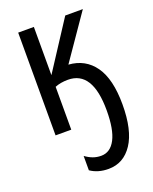

<svg xmlns="http://www.w3.org/2000/svg" viewBox="-145 -618 753 943"><g transform="rotate(-20 231.0 -146.5)"><path d="M429 -31Q429 104 382.5 174Q336 244 257 244Q202 244 163 217V142Q182 156 202 163.5Q222 171 245 171Q293 171 319.5 120.5Q346 70 346 -30Q346 -236 218 -236Q179 -236 150 -224V0H68V-537H150V-285L314 -537H406L246 -305Q333 -299 381 -231Q429 -163 429 -31Z"/></g></svg>

Font: Avrile Sans Condensed
Style: Regular
Weight: 400
Width: 3
Designer: Monotype Design Team
Foundry: Monotype Imaging Inc.
Version: Version 2.001;September 10, 2019;FontCreator 11.5.0.2425 64-